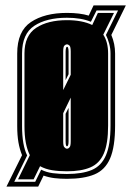

<svg xmlns="http://www.w3.org/2000/svg" viewBox="-20 -654 488 714"><path d="M4 40 62 -77Q53 -99 48.5 -125Q44 -151 44 -186V-455Q44 -538 95 -572Q146 -606 229 -606Q277 -606 310 -596L328 -634H448L394 -524Q408 -491 408 -455V-187Q408 -108 389.5 -65Q371 -22 331.5 -5.5Q292 11 229 11Q204 11 183 8.5Q162 6 142 -1L122 40ZM33 22H111L133 -23Q153 -13 176.5 -10Q200 -7 229 -7Q286 -7 321.5 -22Q357 -37 374 -76.5Q391 -116 391 -187V-455Q391 -474 386 -492Q381 -510 374 -524L419 -615H339L318 -573Q282 -588 229 -588Q153 -588 107.5 -558Q62 -528 62 -455V-186Q62 -114 81 -76ZM47 13 91 -77Q81 -97 76 -123.5Q71 -150 71 -186V-455Q71 -522 114.5 -550.5Q158 -579 229 -579Q286 -579 323 -561L344 -606H404L364 -525Q382 -498 382 -455V-187Q382 -120 366 -83Q350 -46 316 -31.5Q282 -17 229 -17Q199 -17 174 -21Q149 -25 129 -36L105 13ZM215 -319 243 -376V-462Q243 -479 239 -484Q234 -489 229 -489Q224 -489 219 -484Q215 -479 215 -462ZM224 -356V-462Q224 -471 226 -477Q228 -480 229 -480Q232 -480 233 -477Q235 -471 235 -462V-378ZM229 -101Q235 -101 239 -107Q243 -111 243 -129V-291L215 -233V-129Q215 -111 219 -107Q224 -101 229 -101ZM229 -110Q224 -110 224 -129V-231L235 -253V-129Q235 -110 229 -110Z"/></svg>

Font: Alumni Sans Collegiate One
Style: Regular
Weight: 400
Designer: Robert E. Leuschke
Foundry: Robert E. Leuschke
Version: Version 1.100